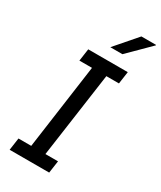

<svg xmlns="http://www.w3.org/2000/svg" viewBox="-221 -967 875 1043"><g transform="rotate(30 216.5 -445.5)"><path d="M29 0 40 -77H120L194 -609H115L126 -686H374L363 -609H284L209 -77H288L277 0ZM224 -756 341 -891H433V-888L300 -756Z"/></g></svg>

Font: Chivo Medium Light
Style: Italic
Weight: 300
Italic angle: -8.05°
Version: Version 2.002